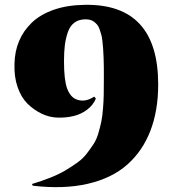

<svg xmlns="http://www.w3.org/2000/svg" viewBox="-20 -631 715 795"><path d="M370 -231 377 -223Q366 -196 341 -177Q316 -158 284.5 -150.5Q253 -143 218.5 -144Q184 -145 152 -160.5Q120 -176 94 -201.5Q68 -227 53 -270Q38 -313 40 -367Q41 -418 59 -461Q77 -504 112 -537.5Q147 -571 202.5 -590.5Q258 -610 331 -611Q635 -616 635 -281Q635 -173 602.5 -89Q570 -5 506.5 51Q443 107 343.5 130Q244 153 116 138L112 131Q155 118 190 104Q225 90 252.5 73.5Q280 57 302 41Q324 25 340 4Q356 -17 368 -35.5Q380 -54 387.5 -80Q395 -106 399.5 -127.5Q404 -149 406.5 -181Q409 -213 409.5 -238.5Q410 -264 410 -302Q410 -331 410 -349.5Q410 -368 409 -391.5Q408 -415 407 -429.5Q406 -444 404 -461.5Q402 -479 399 -489Q396 -499 392 -510.5Q388 -522 382.5 -528.5Q377 -535 370 -540.5Q363 -546 354 -548.5Q345 -551 334 -551Q307 -551 288.5 -537.5Q270 -524 261 -498Q252 -472 248.5 -444Q245 -416 245 -378Q245 -299 258 -264.5Q271 -230 295 -220Q331 -205 370 -231Z"/></svg>

Font: Cinzel Decorative Black
Style: Regular
Weight: 900
Designer: Natanael Gama
Version: Version 1.001;PS 001.001;hotconv 1.0.56;makeotf.lib2.0.21325